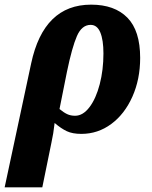

<svg xmlns="http://www.w3.org/2000/svg" viewBox="-67 -566 652 826"><path d="M67 -293Q121 -546 325 -546Q426 -546 481 -490Q536 -434 536 -317Q536 -225 502.5 -150Q469 -75 411.5 -32.5Q354 10 283 10Q245 10 220.5 -1.5Q196 -13 168 -37Q163 9 154 49L115 240H-47ZM378 -336Q378 -394 364.5 -426.5Q351 -459 323 -459Q285 -459 264 -411Q243 -363 221 -257L189 -97Q207 -82 222 -75Q237 -68 256 -68Q290 -68 318 -105Q346 -142 362 -203.5Q378 -265 378 -336Z"/></svg>

Font: Noto Serif NarrowExtraBold
Style: Italic
Weight: 800
Width: 4
Italic angle: -12°
Designer: Monotype Design Team
Foundry: Monotype Imaging Inc.
Version: Version 1.001